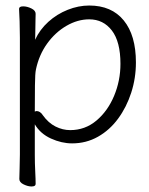

<svg xmlns="http://www.w3.org/2000/svg" viewBox="-20 -504 540 695"><path d="M52 -368Q52 -399 51 -427Q50 -455 49 -472Q49 -481 64 -481Q78 -481 93.5 -473.5Q109 -466 109 -454Q109 -448 108.5 -433Q108 -418 108 -401Q108 -384 107.5 -372Q107 -360 107 -360Q124 -397 155 -425Q186 -453 225 -468.5Q264 -484 303 -484Q384 -484 428 -430Q472 -376 472 -278Q472 -221 455 -168.5Q438 -116 407.5 -74.5Q377 -33 334.5 -9Q292 15 241 15Q203 15 164.5 -2.5Q126 -20 106 -54V56Q106 87 107.5 116Q109 145 109 162Q109 171 94 171Q81 171 65.5 163.5Q50 156 50 144Q50 132 51 106.5Q52 81 52 55ZM106 -100Q110 -102 113 -102Q118 -102 124 -98.5Q130 -95 135 -87Q155 -59 181 -46Q207 -33 234 -33Q288 -33 329 -67.5Q370 -102 393 -157Q416 -212 416 -273Q416 -353 385 -393.5Q354 -434 303 -434Q261 -434 220.5 -410.5Q180 -387 150.5 -346Q121 -305 110 -252Q107 -239 106.5 -195Q106 -151 106 -100Z"/></svg>

Font: Moon Stars Kai T HW Light
Style: Regular
Weight: 300
Designer: GuiWonder
Version: Version 1.101